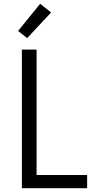

<svg xmlns="http://www.w3.org/2000/svg" viewBox="-20 -998 540 1018"><path d="M96 0V-735H174V-70H442V0ZM124 -796 76 -834 193 -978 251 -932Z"/></svg>

Font: Huly
Style: Regular
Weight: 400
Designer: Belleve Invis
Foundry: Belleve Invis
Version: Version 33.2.5; ttfautohint (v1.8.4)